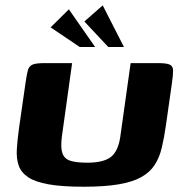

<svg xmlns="http://www.w3.org/2000/svg" viewBox="-20 -696 685 718"><path d="M600.5 -227.5Q593.8 -180.6 585 -143.6Q576.2 -106.6 558.3 -79.1Q540.5 -51.6 508.2 -33.6Q475.9 -15.6 423.8 -6.7Q371.7 2.3 292.4 2.3Q211.6 2.3 161.4 -6.7Q111.2 -15.6 84.8 -33.6Q58.3 -51.6 49.6 -77.9Q40.8 -104.2 43 -139.1Q45.2 -174.1 51.2 -217.3L75.5 -386.3Q79.9 -417 84.1 -432.9Q88.4 -448.7 101.7 -454.4Q115 -460 146.2 -460H249.7L211.3 -184.7Q206 -142.9 213.7 -122.1Q221.3 -101.2 244.5 -94.4Q267.6 -87.6 306 -87.6Q366.8 -87.6 394.3 -108.8Q421.8 -130.1 429.7 -183.7L468.5 -460H570.4Q602.5 -460 614.7 -454.4Q626.8 -448.7 627.2 -432.9Q627.5 -417 623.1 -386.3ZM278.1 -520.3 169.3 -593.6 237.5 -661.1 335.7 -520.3ZM384.9 -520.3 295.5 -615.6 364.1 -675.9 443.5 -520.3Z"/></svg>

Font: Genos Thin
Style: Italic
Weight: 100
Italic angle: -8°
Designer: Robert E. Leuschke
Foundry: Robert E. Leuschke
Version: Version 1.010